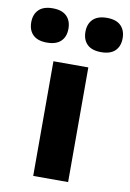

<svg xmlns="http://www.w3.org/2000/svg" viewBox="-159 -847 613 902"><g transform="rotate(10 148.0 -396.0)"><path d="M64.5 0V-547H231V0ZM277.5 -628Q233 -628 210.8 -649.8Q188.5 -671.5 188.5 -709.5Q188.5 -747.5 210.8 -769.5Q233 -791.5 277.5 -791.5Q321.5 -791.5 343.8 -769.5Q366 -747.5 366 -709.5Q366 -671.5 343.8 -649.8Q321.5 -628 277.5 -628ZM18.5 -628Q-25.5 -628 -47.8 -649.8Q-70 -671.5 -70 -709.5Q-70 -747.5 -47.8 -769.5Q-25.5 -791.5 18.5 -791.5Q63 -791.5 85.2 -769.5Q107.5 -747.5 107.5 -709.5Q107.5 -671.5 85.2 -649.8Q63 -628 18.5 -628Z"/></g></svg>

Font: Encode Sans SemiExpanded SemiExpanded
Style: Bold
Weight: 700
Width: 6
Designer: Multiple Designers
Foundry: Impallari Type
Version: Version 3.000; ttfautohint (v1.8.3) -l 8 -r 50 -G 200 -x 14 